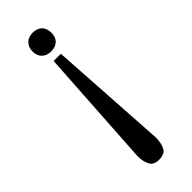

<svg xmlns="http://www.w3.org/2000/svg" viewBox="-240 -532 771 771"><g transform="rotate(-45 145.5 -146.0)"><path d="M107 -414C116 -405 129 -400 146 -400C162 -400 175 -405 185 -414C194 -423 199 -436 199 -453C199 -469 194 -482 185 -492C175 -501 162 -506 146 -506C129 -506 116 -501 107 -492C97 -482 92 -469 92 -453C92 -436 97 -423 107 -414ZM104 194C111 207 124 214 145 214C166 214 180 207 187 194C194 181 198 163 198 141C198 141 197 125 197 125C197 125 166 -366 166 -366C166 -366 125 -366 125 -366C125 -366 94 125 94 125C94 125 93 141 93 141C93 164 97 181 104 194Z"/></g></svg>

Font: BUSH 25 TRIRONG 0515 A
Style: Regular
Weight: 400
Designer: Katatrad Team
Foundry: CadsonDemak